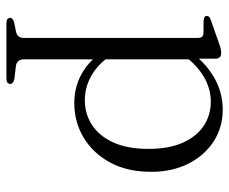

<svg xmlns="http://www.w3.org/2000/svg" viewBox="-80 -434 748 628"><g transform="rotate(90 294.0 -120.0)"><path d="M172 -449.5V-383L174 -378V176Q174 187 179.8 193.8Q185.5 200.5 196 202L238 207Q246 208.5 250.2 212Q254.5 215.5 254.5 221Q254.5 226.5 250 229.8Q245.5 233 236.5 233H56Q47 233 42.8 229.8Q38.5 226.5 38.5 221Q38.5 216 42.5 212.8Q46.5 209.5 54 207.5L82 202Q92.5 200 98.2 193.8Q104 187.5 104 176V-392.5Q104 -402 100.5 -406.5Q97 -411 88 -411.5L46.5 -412Q38.5 -413 35.2 -415.5Q32 -418 32 -422.5Q32 -427 35.5 -430.2Q39 -433.5 48 -436.5L119.5 -461.5Q131.5 -466 139.2 -467.8Q147 -469.5 153 -469.5Q163 -469.5 167.5 -464.5Q172 -459.5 172 -449.5ZM154 -337 143.5 -360.5Q180.5 -415 230.8 -444.8Q281 -474.5 338.5 -474.5Q397 -474.5 443 -444.5Q489 -414.5 515.5 -361.8Q542 -309 542 -241Q542 -162.5 511.5 -106.2Q481 -50 430 -19.5Q379 11 317 11Q258 11 210.8 -19.5Q163.5 -50 136.5 -104.5L151.5 -126Q178 -76.5 219.2 -50Q260.5 -23.5 307.5 -23.5Q352.5 -23.5 388.5 -46.8Q424.5 -70 445.8 -116.5Q467 -163 467 -231.5Q467 -298 447 -343.2Q427 -388.5 392 -412Q357 -435.5 312.5 -435.5Q268 -435.5 227.5 -410.5Q187 -385.5 154 -337Z"/></g></svg>

Font: Fraunces Light
Style: Regular
Weight: 300
Version: Version 1.000;[b76b70a41]